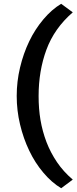

<svg xmlns="http://www.w3.org/2000/svg" viewBox="-20 -812 403 1010"><path d="M85.4 -456.5Q103 -530.8 133.8 -594.7Q163.6 -657.2 208 -710Q252 -762.2 301.8 -792L362.8 -747.1Q265.6 -663.1 224.1 -550.3Q183.1 -439 183.1 -307.1Q183.1 -239.3 192.9 -181.2Q203.1 -121.1 224.6 -64.5Q245.6 -9.8 279.8 41Q313.5 90.8 362.8 132.8L301.8 178.2Q252 148.4 208 96.2Q164.1 44.4 133.8 -19.5Q103 -83.5 85.4 -157.7Q67.9 -231 67.9 -307.1Q67.9 -383.3 85.4 -456.5Z"/></svg>

Font: Post Grotesk Medium
Style: Medium
Weight: 500
Version: Version 1.0